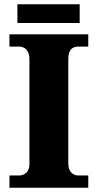

<svg xmlns="http://www.w3.org/2000/svg" viewBox="-20 -874 455 894"><path d="M61 -767H351V-854H61ZM24 0H391V-57H344C320 -57 298 -75 298 -111V-599C298 -641 316 -657 344 -657H391V-714H24V-657H70C93 -657 117 -641 117 -600V-109C117 -73 93 -57 70 -57H24Z"/></svg>

Font: Noto Serif Myanmar ExtraBold
Style: Regular
Weight: 800
Designer: Ben Mitchell and the Monotype Design Team
Foundry: Monotype Imaging Inc.
Version: Version 2.106